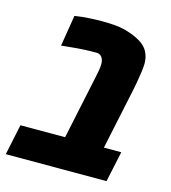

<svg xmlns="http://www.w3.org/2000/svg" viewBox="-126 -721 715 801"><g transform="rotate(15 231.0 -320.0)"><path d="M-27.8 0 0 -132.3H192.9L251.5 -409.7Q255.4 -426.8 257.6 -441.2Q259.8 -455.6 259.8 -466.8Q259.8 -484.4 251.5 -495.6Q242.7 -506.8 229 -506.8Q204.6 -506.8 186 -506.1Q167.5 -505.4 147.2 -503.9Q127 -502.4 96.7 -499L77.6 -497.1L99.6 -631.3Q131.8 -636.2 161.4 -637.9Q190.9 -639.6 215.8 -639.6Q281.2 -639.6 314 -630.9Q346.7 -622.1 369.6 -610.8Q407.2 -592.8 421.4 -565.9Q433.6 -543 433.6 -515.1Q433.6 -501 430.4 -477.8Q427.2 -454.6 423.1 -431.6Q418.9 -408.7 416 -394.5L360.4 -132.3H435.5L407.2 0Z"/></g></svg>

Font: Open Sans Condensed ExtraBold
Style: Italic
Weight: 800
Width: 3
Italic angle: -12°
Designer: Monotype Design Team
Foundry: Monotype Imaging Inc.
Version: Version 3.003; ttfautohint (v1.8.4)